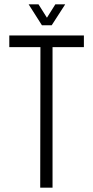

<svg xmlns="http://www.w3.org/2000/svg" viewBox="-20 -868 431 888"><path d="M166 0 167 -650 214 -704H223V0ZM23 -650V-704H214L167 -650ZM223 -650V-704H368V-650ZM174 -751 113 -847V-848H158L216 -756ZM175 -751 236 -848H281V-847L219 -751Z"/></svg>

Font: Foldit Thin Light
Style: Regular
Weight: 300
Version: Version 1.003